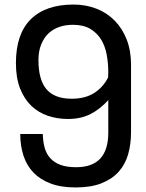

<svg xmlns="http://www.w3.org/2000/svg" viewBox="-20 -812 640 844"><path d="M300 -703Q268 -703 240.5 -693.5Q213 -684 193 -665Q173 -646 161 -616.5Q149 -587 149 -548Q149 -461 184.5 -419.5Q220 -378 295 -378Q354 -378 393.5 -403Q433 -428 455 -471Q455 -477 455.5 -482Q456 -487 456 -493Q456 -534 449 -572Q442 -610 424 -639Q406 -668 376 -685.5Q346 -703 300 -703ZM456 -372Q421 -333 378.5 -311Q336 -289 279 -289Q232 -289 190.5 -303Q149 -317 118 -346.5Q87 -376 68.5 -422.5Q50 -469 50 -535Q50 -663 115.5 -727.5Q181 -792 303 -792Q357 -792 403.5 -774Q450 -756 484 -721.5Q518 -687 537 -638Q556 -589 556 -528V-231Q556 -179 543.5 -134.5Q531 -90 502 -57.5Q473 -25 426.5 -6.5Q380 12 312 12Q248 12 202 -5.5Q156 -23 126.5 -54Q97 -85 83 -128.5Q69 -172 69 -223H168Q169 -189 176.5 -162Q184 -135 201.5 -116Q219 -97 246.5 -87Q274 -77 315 -77Q456 -77 456 -229Z"/></svg>

Font: Tanohe Sans Medium
Style: Regular
Weight: 500
Designer: Village Type and Design LLC
Foundry: Cooper Hewitt Smithsonian Design Museum
Version: Version 1.00;September 29, 2021;FontCreator 13.0.0.2655 64-b